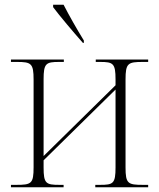

<svg xmlns="http://www.w3.org/2000/svg" viewBox="-20 -786 668 806"><path d="M328 -606H332V-616C303 -663 270 -721 247 -766H203V-756C229 -721 288 -651 328 -606ZM26 0H247V-10H230C173 -10 163 -15 163 -83V-113L465 -410V-83C465 -15 455 -10 400 -10H380V0H602V-10H580C517 -10 507 -15 507 -83V-452C507 -521 517 -526 580 -526H602V-536H382V-526H400C455 -526 465 -520 465 -453V-428L163 -131V-453C163 -520 173 -526 228 -526H248V-536H26V-526H51C111 -526 121 -520 121 -452V-84C121 -15 112 -10 48 -10H26Z"/></svg>

Font: Noto Serif Display SemiCondensed ExtraLight
Style: Regular
Weight: 200
Width: 4
Designer: Monotype Design Team
Foundry: Monotype Imaging Inc.
Version: Version 2.009